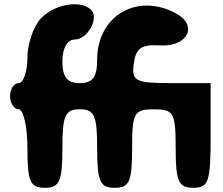

<svg xmlns="http://www.w3.org/2000/svg" viewBox="-20 -947 1064 917"><path d="M178 -862C142 -826 111 -740 111 -673C111 -606 92 -550 69 -550C47 -550 28 -521 28 -488C28 -455 47 -425 69 -425C92 -425 111 -342 111 -238C111 -80 124 -50 194 -50C264 -50 278 -80 278 -238C278 -396 291 -425 361 -425C431 -425 444 -396 444 -238C444 -80 458 -50 528 -50C598 -50 611 -80 611 -238C611 -409 620 -425 715 -425C810 -425 819 -409 819 -238C819 -80 833 -50 903 -50C977 -50 986 -79 986 -300V-550H796C625 -550 608 -560 619 -644C629 -717 656 -736 744 -730C877 -722 928 -826 819 -884C633 -983 444 -870 444 -662C444 -579 423 -550 361 -550C301 -550 278 -579 278 -654C278 -716 301 -758 336 -758C398 -758 455 -860 415 -900C367 -948 245 -929 178 -862Z"/></svg>

Font: Hussar Skorodowane
Style: Bold
Weight: 700
Foundry: Cannot Into Space Fonts
Version: Version 0.892